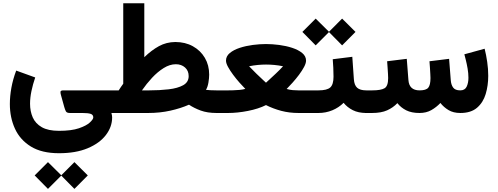

<svg xmlns="http://www.w3.org/2000/svg" viewBox="-20 -705 3107 1198"><path d="M348.1 251Q240.7 251 173.1 209.5Q105.5 168 73.5 98.4Q41.5 28.8 41.5 -56.2Q41.5 -104.5 51 -157.2Q60.5 -210 81.1 -264.6L199.7 -221.7Q185.1 -179.2 176.3 -137.2Q167.5 -95.2 167.5 -58.1Q167.5 -10.7 184.3 27.6Q201.2 65.9 240.7 88.6Q280.3 111.3 348.1 111.3Q425.8 111.3 472.7 95.2Q519.5 79.1 540.8 59.1Q562 39.1 562 27.8Q562 10.7 545.7 5.4Q529.3 0 493.7 0H416.5Q396.5 0 391.1 -10.3Q385.7 -20.5 380.9 -37.6L359.9 -113.3Q356.4 -125.5 357.7 -133.3Q358.9 -141.1 376.5 -141.1H671.4V0H675.3Q679.7 17.1 679.7 27.3Q679.7 86.9 640.4 137.9Q601.1 189 527.1 220Q453.1 251 348.1 251ZM279.3 306.6 362.3 388.7 444.3 306.6 527.8 389.6 444.3 473.6 362.3 390.6 279.3 473.6 196.3 389.6Z M1073.7 -442.9Q1135.7 -442.9 1183.3 -416.5Q1231 -390.1 1258.1 -344.2Q1285.2 -298.3 1285.2 -239.3Q1285.2 -217.8 1280.5 -189.9Q1275.9 -162.1 1265.1 -144.5Q1276.4 -143.1 1292.5 -142.1Q1308.6 -141.1 1331.1 -141.1H1345.7V0H1331.5Q1273.4 0 1231.9 -15.4Q1190.4 -30.8 1159.2 -51.8Q1108.4 -29.3 1043.2 -14.6Q978 0 904.3 0H651.4V-141.1H720.7Q727.5 -152.3 734.6 -162.4Q741.7 -172.4 749 -182.6V-684.6H880.4V-348.1Q925.3 -391.6 971.7 -417Q1018.1 -442.4 1073.7 -442.9ZM1077.1 -304.2Q1039.6 -304.2 1001.5 -280.5Q963.4 -256.8 928.7 -219.5Q894 -182.1 865.7 -141.1H910.2Q976.1 -141.1 1032.5 -147.7Q1088.9 -154.3 1123 -173.3Q1157.2 -192.4 1157.2 -230Q1157.2 -263.7 1134.5 -283.9Q1111.8 -304.2 1077.1 -304.2Z M1639.6 -430.2Q1678.2 -430.2 1721.7 -424.6Q1765.1 -418.9 1803.2 -406.5Q1841.3 -394 1865.5 -374.3Q1889.6 -354.5 1889.6 -326.7Q1889.6 -310.5 1877.2 -287.1Q1864.7 -263.7 1845.5 -238Q1826.2 -212.4 1805.4 -189.2Q1784.7 -166 1768.6 -149.9Q1788.6 -144 1807.1 -142.6Q1825.7 -141.1 1841.8 -141.1H1918V0H1842.3Q1785.2 0 1734.6 -13.4Q1684.1 -26.9 1639.6 -49.3Q1592.8 -25.9 1527.1 -12.9Q1461.4 0 1403.3 0H1326.2V-141.1H1403.8Q1415 -141.1 1434.3 -141.6Q1453.6 -142.1 1474.6 -144Q1495.6 -146 1510.7 -150.4Q1494.6 -166.5 1474.1 -189.7Q1453.6 -212.9 1434.6 -238.5Q1415.5 -264.2 1402.8 -287.4Q1390.1 -310.5 1390.1 -326.7Q1390.1 -354.5 1414.1 -374.3Q1438 -394 1476.1 -406.5Q1514.2 -418.9 1557.6 -424.6Q1601.1 -430.2 1639.6 -430.2ZM1640.1 -302.2Q1616.2 -302.2 1589.6 -299.8Q1563 -297.4 1534.2 -291.5Q1554.7 -269.5 1579.3 -245.8Q1604 -222.2 1621.8 -205.6Q1639.6 -189 1639.6 -189Q1639.6 -189 1657.7 -205.6Q1675.8 -222.2 1700.9 -245.8Q1726.1 -269.5 1746.1 -291.5Q1717.8 -297.4 1691.2 -299.8Q1664.6 -302.2 1640.1 -302.2Z M1949.7 -588.9 2032.7 -506.8 2114.7 -588.9 2198.2 -505.9 2114.7 -421.9 2032.7 -504.9 1949.7 -421.9 1866.7 -505.9ZM1898.4 -141.1H1966.8Q2020.5 -141.1 2040.8 -159.4Q2061 -177.7 2061 -226.6Q2061 -255.4 2059.6 -282.5Q2058.1 -309.6 2056.2 -335.4L2178.2 -350.6L2188 -210.9Q2190.4 -173.8 2208.5 -157.5Q2226.6 -141.1 2266.1 -141.1H2276.4V0H2265.1Q2216.3 0 2181.4 -17.6Q2146.5 -35.2 2124 -63.5Q2094.2 -33.7 2053.5 -16.8Q2012.7 0 1966.8 0H1898.4Z M2597.2 0Q2547.9 0 2514.4 -16.8Q2481 -33.7 2459.5 -61.5Q2432.6 -33.2 2395.5 -16.6Q2358.4 0 2301.8 0H2256.8V-141.1H2302.7Q2356.4 -141.1 2379.2 -154.3Q2401.9 -167.5 2401.9 -217.8Q2401.9 -225.6 2400.9 -243.7Q2399.9 -261.7 2398.4 -283.4Q2397 -305.2 2395.5 -322.8L2518.1 -337.9L2528.3 -206.1Q2532.7 -141.1 2598.1 -141.1Q2638.7 -141.1 2652.3 -158Q2666 -174.8 2666 -217.8Q2666 -224.6 2665 -242.9Q2664.1 -261.2 2662.6 -283.2Q2661.1 -305.2 2659.7 -322.8L2782.2 -337.9L2792.5 -206.1Q2794.4 -176.3 2807.4 -158.7Q2820.3 -141.1 2851.6 -141.1Q2880.9 -141.1 2891.8 -164.3Q2902.8 -187.5 2902.8 -219.7Q2902.8 -247.6 2897.7 -277.1Q2892.6 -306.6 2886.5 -330.8Q2880.4 -355 2877.4 -366.2L3003.9 -400.9Q3013.7 -362.3 3020 -318.6Q3026.4 -274.9 3026.4 -231.9Q3026.4 -171.4 3010.5 -118.4Q2994.6 -65.4 2956.5 -32.7Q2918.5 0 2852.5 0Q2808.6 0 2778.6 -18.1Q2748.5 -36.1 2728 -62.5Q2703.1 -36.1 2671.6 -18.1Q2640.1 0 2597.2 0Z"/></svg>

Font: Vazirmatn UI NL ExtraBold
Style: Regular
Weight: 800
Designer: Saber Rastikerdar
Foundry: Saber Rastikerdar
Version: Version 33.003